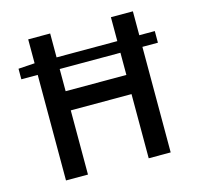

<svg xmlns="http://www.w3.org/2000/svg" viewBox="-97 -758 889 861"><g transform="rotate(-15 347.0 -327.5)"><path d="M106 0V-490H30V-539L106 -544V-655H208V-544H490V-655H592V-544H664V-490H592V0H490V-298H208V0ZM208 -387H490V-490H208Z"/></g></svg>

Font: Assistant SemiBold
Style: Regular
Weight: 600
Designer: Hebrew By Ben Nathan, Latin by Paul Hunt
Version: Version 3.000